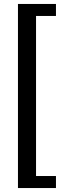

<svg xmlns="http://www.w3.org/2000/svg" viewBox="-20 -760 300 960"><path d="M69.8 180.2V-740.2H259.8V-680.2H160.2V120.1H259.8V180.2Z"/></svg>

Font: 
Style: .
Weight: 400
Designer: Jovanny Lemonad
Foundry: Jovanny Lemonad
Version: Version 1.002